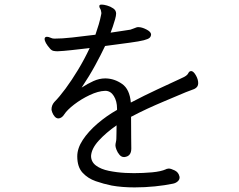

<svg xmlns="http://www.w3.org/2000/svg" viewBox="-20 -788 1040 835"><path d="M788 -387Q736 -365 695.5 -348Q655 -331 620.5 -315Q586 -299 550 -280Q550 -231 550.5 -191Q551 -151 551 -142Q551 -108 521 -105H519Q508 -105 499.5 -115Q491 -125 486.5 -137Q482 -149 482 -155Q482 -162 484 -170Q486 -178 486 -186Q486 -191 486.5 -207Q487 -223 487 -243Q441 -211 409.5 -176.5Q378 -142 376 -110Q376 -84 397.5 -68Q419 -52 453.5 -45Q488 -38 525 -36Q534 -36 543.5 -35.5Q553 -35 563 -35Q602 -35 641 -38.5Q680 -42 702 -52Q705 -54 708 -54Q711 -54 714 -55Q723 -55 739.5 -47Q756 -39 760 -22Q761 -20 761 -16Q761 -6 752 1.5Q743 9 731 11Q698 18 654 22.5Q610 27 565 27Q539 27 513.5 25Q488 23 466 19Q431 12 396.5 0Q362 -12 339 -37Q316 -62 316 -108Q316 -143 340 -179.5Q364 -216 403.5 -250Q443 -284 489 -310V-316Q489 -348 475 -370.5Q461 -393 438 -393H437Q407 -392 370 -374.5Q333 -357 302.5 -333.5Q272 -310 259 -290Q255 -283 248 -278Q241 -273 234 -273Q225 -273 218 -281Q211 -289 207.5 -298.5Q204 -308 204 -312Q204 -330 216 -344Q238 -366 265 -402.5Q292 -439 319.5 -484.5Q347 -530 370 -579Q327 -574 291 -570Q255 -566 230 -565Q222 -565 213.5 -566.5Q205 -568 198 -576Q174 -603 174 -619Q174 -623 177 -626Q181 -628 184 -628Q191 -628 199.5 -624Q208 -620 216 -620Q250 -620 294.5 -625Q339 -630 395 -637Q403 -660 409.5 -682Q416 -704 420 -725Q420 -727 420.5 -728.5Q421 -730 421 -731Q421 -734 419 -742Q418 -747 415 -751.5Q412 -756 412 -760Q412 -764 413.5 -766Q415 -768 423 -768Q431 -768 445.5 -764Q460 -760 472.5 -751.5Q485 -743 485 -729Q485 -720 480.5 -704Q476 -688 470.5 -672Q465 -656 461 -646Q491 -651 514.5 -654Q538 -657 547 -659Q553 -661 559.5 -663.5Q566 -666 574 -669Q576 -670 582 -670Q597 -670 616.5 -660Q636 -650 637 -639Q637 -630 631 -624Q625 -618 605.5 -613Q586 -608 545.5 -602.5Q505 -597 437 -588Q419 -550 394 -504Q369 -458 335 -407Q361 -424 386.5 -435.5Q412 -447 437 -447H440Q478 -446 511 -423Q544 -400 549 -342Q608 -373 664 -399Q720 -425 761 -444Q772 -449 781 -453.5Q790 -458 796 -465Q798 -468 800.5 -472.5Q803 -477 807 -478Q809 -479 811 -479Q821 -479 831.5 -461Q842 -443 842 -426Q842 -409 825 -401Z"/></svg>

Font: Moon Stars Kai T HW
Style: Regular
Weight: 400
Designer: GuiWonder
Version: Version 1.101